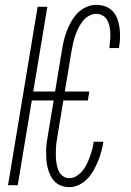

<svg xmlns="http://www.w3.org/2000/svg" viewBox="-20 -763 540 791"><path d="M266 8Q248 8 232 2Q216 -4 205 -15.5Q194 -27 187 -42Q180 -57 176 -73Q172 -89 171 -106Q170 -123 170 -140.5Q170 -158 172.5 -175.5Q175 -193 178 -210L201 -349H111L53 0H13L135 -735H175L117 -386H207L235 -555Q238 -576 243 -596Q248 -616 255.5 -636Q263 -656 274 -675Q285 -694 300 -709.5Q315 -725 335.5 -734Q356 -743 376 -743Q396 -743 414 -736.5Q432 -730 444.5 -716.5Q457 -703 463.5 -685.5Q470 -668 472.5 -649Q475 -630 474.5 -610Q474 -590 471 -571Q471 -570 470.5 -568.5Q470 -567 470 -565H430Q430 -566 430.5 -567Q431 -568 431 -569Q433 -584 434 -598.5Q435 -613 434.5 -627.5Q434 -642 431 -655.5Q428 -669 421.5 -680.5Q415 -692 403 -699Q391 -706 376 -706Q360 -706 345 -697Q330 -688 319.5 -674Q309 -660 301.5 -644.5Q294 -629 289 -613.5Q284 -598 280.5 -582Q277 -566 274 -549L247 -386H348L342 -349H241L217 -204Q215 -191 213 -178Q211 -165 210.5 -152Q210 -139 210 -126Q210 -113 211.5 -100Q213 -87 216 -75Q219 -63 225 -52.5Q231 -42 242 -35.5Q253 -29 266 -29Q281 -29 295.5 -38Q310 -47 320.5 -60Q331 -73 338 -88Q345 -103 350.5 -118Q356 -133 360 -148.5Q364 -164 366 -179H406Q403 -159 397.5 -139Q392 -119 384 -99.5Q376 -80 365.5 -61Q355 -42 340 -26.5Q325 -11 305.5 -1.5Q286 8 266 8Z"/></svg>

Font: Iosevka Curly XLtObl
Style: Regular
Weight: 200
Italic angle: -9°
Monospace: yes
Designer: Belleve Invis
Foundry: Belleve Invis
Version: Version 11.1.0; ttfautohint (v1.8.3)